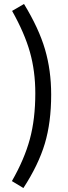

<svg xmlns="http://www.w3.org/2000/svg" viewBox="-20 -769 341 968"><path d="M98 179 40 144Q103 34 130.5 -67.5Q158 -169 158 -299Q158 -410 131 -506Q104 -602 41 -714L101 -749Q176 -626 207 -520Q238 -414 238 -292Q238 -152 206 -45Q174 62 98 179Z"/></svg>

Font: Cantarell
Style: Regular
Weight: 400
Designer: Dave Crossland, Nikolaus Waxweiler, Florian Fecher, Jacques Le Bailly, Eben Sorkin, Alexei Vanyashin, Alexios Zavras, Em
Version: Version 0.303